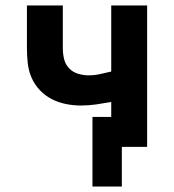

<svg xmlns="http://www.w3.org/2000/svg" viewBox="-20 -540 640 706"><path d="M320 146V-110H389V-165Q361 -160 333.5 -156Q306 -152 278 -152Q250 -152 222.5 -157.5Q195 -163 170.5 -175.5Q146 -188 126.5 -208.5Q107 -229 96 -254.5Q85 -280 82 -308Q79 -336 79 -363V-520H211V-363Q211 -343 215.5 -323.5Q220 -304 233.5 -289.5Q247 -275 266.5 -269Q286 -263 306 -263Q327 -263 347.5 -267.5Q368 -272 389 -277V-520H521V0H428V146Z"/></svg>

Font: Iosevka Custom XBdEx
Style: Regular
Weight: 800
Width: 7
Monospace: yes
Designer: Belleve Invis
Foundry: Belleve Invis
Version: Version 11.2.4; ttfautohint (v1.8.4)